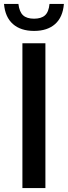

<svg xmlns="http://www.w3.org/2000/svg" viewBox="-52 -961 346 981"><path d="M62.5 0V-740H180V0ZM122 -803Q54 -803 14 -838.2Q-26 -873.5 -31.5 -941H42Q47 -900 66 -882.8Q85 -865.5 122 -865.5Q159 -865.5 178 -882.8Q197 -900 201 -941H274.5Q269 -873 229.5 -838Q190 -803 122 -803Z"/></svg>

Font: Encode Sans Condensed SemiBold
Style: Regular
Weight: 600
Width: 3
Designer: Multiple Designers
Foundry: Impallari Type
Version: Version 3.000; ttfautohint (v1.8.3) -l 8 -r 50 -G 200 -x 14 